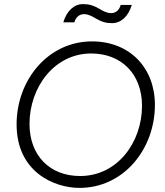

<svg xmlns="http://www.w3.org/2000/svg" viewBox="-20 -910 806 937"><path d="M368 7C583 7 736 -182 736 -398C736 -580 612 -708 429 -708C215 -708 61 -520 61 -303C61 -71 244 7 368 7ZM371 -51C221 -51 124 -153 124 -305C124 -484 245 -649 425 -649C573 -649 673 -548 673 -394C673 -214 552 -51 371 -51ZM289 -801H343C350 -826 367 -841 390 -841C412 -841 430 -830 449 -819C475 -804 496 -797 527 -797C571 -797 607 -831 623 -886H569C562 -861 546 -846 522 -846C500 -846 482 -857 463 -868C437 -883 416 -890 385 -890C341 -890 305 -856 289 -801Z"/></svg>

Font: Fixel Display 20240404 Light
Style: Italic
Weight: 300
Italic angle: -10°
Designer: AlfaBravo + MacPaw
Foundry: Kyrylo Tkachov, Marchela Mozhyna, Serhii Makarenko, Maria Weinstein, Zakhar Kryvoshyya
Version: Version 1.211;Glyphs 3.2 (3225)